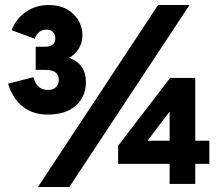

<svg xmlns="http://www.w3.org/2000/svg" viewBox="-20 -732 876 764"><path d="M170 -276Q111 -276 70.5 -308Q30 -340 12 -399L113 -425Q126 -374 171 -374Q191 -374 202.5 -385Q214 -396 214 -414Q214 -454 160 -454H122V-546H159Q200 -546 200 -580Q200 -595 191 -604.5Q182 -614 165 -614Q132 -614 118 -578L26 -612Q45 -659 84 -685.5Q123 -712 174 -712Q235 -712 271.5 -676.5Q308 -641 308 -592Q308 -562 293 -538Q278 -514 255 -502Q322 -477 322 -406Q322 -348 282 -312Q242 -276 170 -276ZM609 -712H734L256 12H131ZM655 -80H450V-152L657 -422H757V-172H813V-80H757V0H655ZM655 -288 567 -172H655Z"/></svg>

Font: OVRPSS Recut ExtraBold
Style: Regular
Weight: 800
Designer: Giant Group
Foundry: Giant Group
Version: Version 1.001;hotconv 1.0.109;makeotfexe 2.5.65596